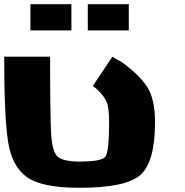

<svg xmlns="http://www.w3.org/2000/svg" viewBox="-20 -895 884 915"><path d="M359.4 0Q179.7 0 108.4 -50.8Q37.1 -101.6 18.6 -218.8Q0 -335.9 0 -625H218.8Q218.8 -343.8 223.6 -257.8Q228.5 -171.9 254.9 -148.4Q281.2 -125 359.4 -125Q464.8 -125 482.4 -148.4Q500 -171.9 500 -312.5Q500 -382.8 488.3 -409.2Q476.6 -435.5 447.3 -464.8Q435.5 -476.6 421.9 -484.4L515.6 -625Q535.2 -611.3 556.6 -601.6Q636.7 -544.9 677.7 -486.3Q718.8 -427.7 718.8 -312.5Q718.8 -125 650.4 -62.5Q582 0 359.4 0ZM593.8 -875V-750H398.4V-875ZM320.3 -875V-750H125V-875Z"/></svg>

Font: CraftyPE
Style: Regular
Weight: 400
Designer: Erek Butcher
Foundry: Haunted Coop
Version: Version 0.018;April 4, 2024;FontCreator 15.0.0.2962 64-bit